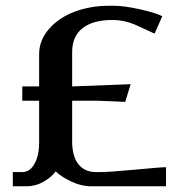

<svg xmlns="http://www.w3.org/2000/svg" viewBox="-20 -653 648 673"><path d="M117.2 -299.8H58.1V-350.1H117.2V-462.9Q117.2 -512.2 151.9 -551.8Q186.5 -591.3 241.9 -612.1Q297.4 -632.8 361.8 -632.8H377.9Q415.5 -632.8 470.7 -620.4Q525.9 -607.9 548.8 -596.2L522 -535.2L450.2 -567.9Q413.1 -583 375 -583Q305.7 -583 269.3 -554.2Q232.9 -525.4 232.9 -470.2V-350.1L438 -357.9L418.9 -295.9Q411.6 -295.9 374 -297.9Q336.4 -299.8 325.2 -299.8H232.9V-157.2Q232.9 -105.5 254.6 -77.6Q276.4 -49.8 316.9 -49.8H330.1Q362.3 -49.8 452.9 -58.3Q543.5 -66.9 562 -66.9V0H300.8Q264.6 0 228.8 -17.3Q192.9 -34.7 175.8 -51.8H174.8Q161.1 -32.7 133.3 -16.4Q105.5 0 70.8 0H24.9V-49.8H58.1Q84.5 -49.8 100.8 -78.6Q117.2 -107.4 117.2 -154.8Z"/></svg>

Font: Resagokr
Style: Bold
Weight: 600
Designer: gluk
Foundry: gluk
Version: Version 0.95